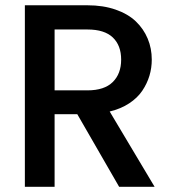

<svg xmlns="http://www.w3.org/2000/svg" viewBox="-20 -715 672 735"><path d="M314.9 -602.1H189V-369.1H314.9Q379.4 -369.1 411.6 -400.9Q443.8 -432.6 443.8 -486.8Q443.8 -541 411.9 -571.5Q379.9 -602.1 314.9 -602.1ZM75.2 -694.8H314.9Q375 -694.8 422.6 -678.2Q470.2 -661.6 500 -633.1Q529.8 -604.5 545.4 -567.1Q561 -529.8 561 -486.8Q561 -454.6 552 -424.8Q543 -395 524.7 -367.7Q506.3 -340.3 474.4 -319.3Q442.4 -298.3 399.9 -288.1L571.8 0H436L275.9 -277.8H189V0H75.2Z"/></svg>

Font: SVN-Poppins Medium
Style: Regular
Weight: 500
Designer: Ninad Kale (Devanagari), Jonny Pinhorn (Latin)
Foundry: Indian Type Foundry
Version: Version 3.002 2017